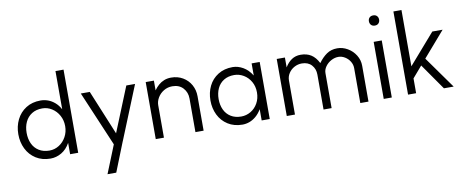

<svg xmlns="http://www.w3.org/2000/svg" viewBox="-78 -1099 4090 1687"><g transform="rotate(-10 1967.5 -256.0)"><path d="M471 -251Q471 -303 447.5 -346Q424 -389 384.5 -414Q345 -439 299 -439Q244 -439 205.5 -414.5Q167 -390 147 -347.5Q127 -305 127 -251Q127 -197 146.5 -154.5Q166 -112 205 -87.5Q244 -63 299 -63Q345 -63 384.5 -88Q424 -113 447.5 -156Q471 -199 471 -251ZM543 0H471V-101Q440 -46 393.5 -19Q347 8 296 8Q221 8 166 -27Q111 -62 82 -121Q53 -180 53 -251Q53 -322 82 -381Q111 -440 166 -475Q221 -510 296 -510Q330 -510 362 -498.5Q394 -487 422.5 -462.5Q451 -438 471 -401V-742H543Z M764 230 884 -68 950 -42 842 230ZM868 -31 1062 -509H1140L946 -31ZM868 -10 656 -509H736L932 -34Z M1458 -432Q1416 -432 1381.5 -411Q1347 -390 1327.5 -357Q1308 -324 1308 -290V0H1235V-509H1308V-422Q1326 -448 1348.5 -467.5Q1371 -487 1399 -498Q1427 -509 1461 -509Q1519 -509 1565 -482Q1611 -455 1636.5 -409Q1662 -363 1662 -307V0H1589V-300Q1589 -355 1554 -393.5Q1519 -432 1458 -432Z M2182 -250Q2182 -304 2158 -346Q2134 -388 2094.5 -411.5Q2055 -435 2010 -435Q1956 -435 1917.5 -411Q1879 -387 1859.5 -345Q1840 -303 1840 -250Q1840 -197 1859.5 -155Q1879 -113 1917.5 -89Q1956 -65 2010 -65Q2055 -65 2094.5 -88Q2134 -111 2158 -153.5Q2182 -196 2182 -250ZM2252 0H2180V-100Q2157 -62 2129 -38.5Q2101 -15 2070.5 -4Q2040 7 2009 7Q1934 7 1879 -28Q1824 -63 1795.5 -121.5Q1767 -180 1767 -250Q1767 -321 1795.5 -379Q1824 -437 1879 -471.5Q1934 -506 2009 -506Q2056 -506 2101.5 -480Q2147 -454 2180 -401V-509H2252Z M2940 -433Q2907 -433 2875.5 -416Q2844 -399 2824 -371Q2804 -343 2804 -312V0H2732V-312Q2732 -363 2700.5 -397.5Q2669 -432 2613 -432Q2578 -432 2546.5 -415Q2515 -398 2496 -368.5Q2477 -339 2477 -304V0H2404V-509H2477V-421Q2502 -463 2536.5 -486Q2571 -509 2616 -509Q2671 -509 2709.5 -484.5Q2748 -460 2775 -407Q2808 -453 2848 -481Q2888 -509 2943 -509Q2991 -509 3035 -483.5Q3079 -458 3106 -414.5Q3133 -371 3133 -320V0H3060V-312Q3060 -343 3043 -371Q3026 -399 2998 -416Q2970 -433 2940 -433Z M3341 -509V0H3269V-509ZM3350 -693.7Q3350 -674 3338 -661Q3326 -648 3304.7 -648Q3283.4 -648 3271.2 -661Q3259 -674.1 3259 -694Q3259 -714 3271.2 -726.5Q3283.4 -739 3304.7 -739Q3326 -739 3338 -726.2Q3350 -713.3 3350 -693.7Z M3558 -240 3792 -509H3884L3690 -285L3893 0H3806L3644 -232L3558 -132V0H3486V-742H3558Z"/></g></svg>

Font: SUIT Variable
Style: Regular
Weight: 400
Designer: Sunn Youn; Korean Glyphs from Source Han Sans (Sandoll Communications; Soo-young Jang, Joo-yeon Kang)
Foundry: Sunn
Version: Version 1.150;FEAKit 1.0